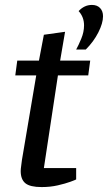

<svg xmlns="http://www.w3.org/2000/svg" viewBox="-20 -753 438 779"><path d="M149 6Q102 6 83 -9.5Q64 -25 64 -59Q64 -67 66 -80.5Q68 -94 69 -104L127 -447H42L50 -507H138L158 -612L244 -624L224 -507H346L338 -447H215L158 -71H289V-25Q286 -23 265.5 -15.5Q245 -8 214.5 -1Q184 6 149 6ZM289 -552Q298 -568 309.5 -595.5Q321 -623 321 -650Q321 -667 315.5 -681.5Q310 -696 299 -708Q310 -720 323.5 -726.5Q337 -733 353 -733Q374 -733 386 -720.5Q398 -708 398 -687Q398 -659 379 -621.5Q360 -584 328 -552Z"/></svg>

Font: Faustina Light Medium
Style: Italic
Weight: 500
Italic angle: -8°
Version: Version 1.200